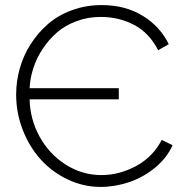

<svg xmlns="http://www.w3.org/2000/svg" viewBox="-20 -734 748 760"><path d="M377.9 5.9Q310.1 5.9 248 -23.7Q186 -53.2 141.4 -102.5Q96.7 -151.9 70.3 -219.2Q43.9 -286.6 43.9 -359.9Q43.9 -411.6 58.1 -462.6Q72.3 -513.7 101.1 -558.8Q129.9 -604 169.7 -638.7Q209.5 -673.3 264.6 -693.6Q319.8 -713.9 382.8 -713.9Q475.6 -713.9 544.7 -671.6Q613.8 -629.4 647.9 -559.1L606 -535.2Q570.8 -604 510.7 -635.5Q450.7 -667 378.9 -667Q328.1 -667 283.2 -650.4Q238.3 -633.8 205.8 -605.7Q173.3 -577.6 149.2 -541Q125 -504.4 112.1 -464.6Q99.1 -424.8 97.2 -384.8H450.2V-340.8H97.2Q99.1 -261.2 137 -192.6Q174.8 -124 240 -82.5Q305.2 -41 381.8 -41Q452.1 -41 518.8 -76.9Q585.4 -112.8 620.1 -180.2L663.1 -159.2Q640.1 -107.9 593 -69.6Q545.9 -31.2 490.2 -12.7Q434.6 5.9 377.9 5.9Z"/></svg>

Font: Rawline Light
Style: Regular
Weight: 300
Designer: Matt McInerney, Pablo Impallari, Rodrigo Fuenzalida
Foundry: Matt McInerney, Pablo Impallari, Rodrigo Fuenzalida
Version: Version 4.020;PS 004.020;hotconv 1.0.88;makeotf.lib2.5.64775